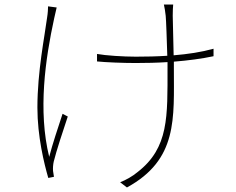

<svg xmlns="http://www.w3.org/2000/svg" viewBox="-20 -784 1040 847"><path d="M230 -751 192 -756C192 -745 191 -726 188 -708C177 -623 145 -470 145 -309C145 -182 175 -61 193 1L218 -4C217 -11 215 -21 214 -30C213 -42 214 -58 217 -71C227 -113 261 -217 279 -270L256 -282C235 -219 211 -146 197 -92C147 -296 180 -524 219 -703C223 -720 227 -739 230 -751ZM408 -546V-513C445 -509 525 -506 578 -506C624 -506 672 -507 719 -510V-485C719 -269 725 -132 587 -25C566 -7 534 11 510 20L540 43C765 -80 747 -261 747 -485V-512C810 -517 870 -525 922 -536V-569C868 -554 808 -545 746 -540L742 -715C742 -737 743 -753 744 -764H703C706 -749 709 -735 711 -714C713 -694 716 -604 718 -538C672 -535 625 -534 579 -534C524 -534 446 -539 408 -546Z"/></svg>

Font: Noto Sans CJK HK Thin
Style: Regular
Weight: 100
Designer: Ryoko NISHIZUKA 西塚涼子 (kana, bopomofo & ideographs); Paul D. Hunt (Latin, Greek & Cyrillic); Sandoll Communications 산돌커뮤니
Foundry: Adobe
Version: Version 2.004;hotconv 1.0.118;makeotfexe 2.5.65603